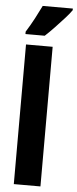

<svg xmlns="http://www.w3.org/2000/svg" viewBox="-64 -1008 416 1041"><g transform="rotate(5 144.5 -488.0)"><path d="M198 0H53V-760H198ZM289 -967Q276 -948 252 -921.5Q228 -895 201 -866.5Q174 -838 150 -816H45V-829Q70 -869 89.5 -906Q109 -943 125 -976H289Z"/></g></svg>

Font: Noto Sans Arabic ExtCond ExtBd
Style: Regular
Weight: 800
Width: 2
Designer: Monotype Design Team, Nadine Chahine, Nizar Qandah and Khaled Hosny
Foundry: Monotype Imaging Inc.
Version: Version 2.012; ttfautohint (v1.8.4.7-5d5b)